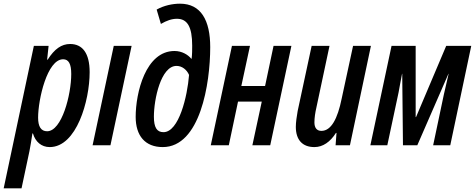

<svg xmlns="http://www.w3.org/2000/svg" viewBox="-72 -789 2580 1043"><path d="M-52 234H45L88 32C93 6 99 -29 104 -64H107C120 -19 153 10 198 10C344 10 415 -242 415 -397C415 -500 376 -550 309 -550C262 -550 224 -523 187 -465H184L192 -540H112ZM184 -76C151 -76 135 -101 135 -150C135 -248 184 -467 271 -467C301 -467 315 -442 315 -387C315 -275 264 -76 184 -76Z M431 0H528L643 -540H546Z M812 10C1015 10 1070 -334 1070 -533C1070 -678 1020 -769 906 -769C865 -769 818 -759 779 -737L802 -659C833 -677 861 -687 889 -687C946 -687 972 -643 972 -541C972 -521 972 -494 969 -470H967C950 -491 917 -512 876 -512C719 -512 665 -285 665 -154C665 -52 716 10 812 10ZM816 -71C780 -71 764 -97 764 -155C764 -250 802 -431 887 -431C917 -431 943 -410 955 -382C946 -266 900 -71 816 -71Z M1073 0H1171L1221 -237H1350L1299 0H1396L1511 -540H1414L1368 -322H1239L1286 -540H1188Z M1636 10C1682 10 1722 -18 1753 -67H1756L1751 0H1829L1943 -540H1846L1784 -253C1762 -144 1727 -78 1674 -78C1648 -78 1636 -96 1636 -124C1636 -148 1640 -176 1647 -206L1718 -540H1621L1545 -186C1540 -158 1535 -124 1535 -100C1535 -30 1570 10 1636 10Z M1940 0H2032L2093 -286C2100 -322 2105 -354 2112 -388H2113L2117 0H2195L2364 -388H2365C2356 -350 2348 -314 2339 -275L2281 0H2374L2488 -540H2352L2188 -153H2186V-540H2055Z"/></svg>

Font: Noto Sans UI Condensed Medium
Style: Italic
Weight: 500
Width: 3
Italic angle: -12°
Designer: Monotype Design Team
Foundry: Monotype Imaging Inc.
Version: Version 1.901